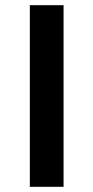

<svg xmlns="http://www.w3.org/2000/svg" viewBox="-20 -720 360 740"><path d="M95 -700V0H225V-700Z"/></svg>

Font: KT Kiyosuna Sans Bold
Style: Regular
Weight: 700
Designer: [Zen Kaku Gothic] Yoshimichi Ohira
Version: Version 1.010;Glyphs 3.1.2 (3151)